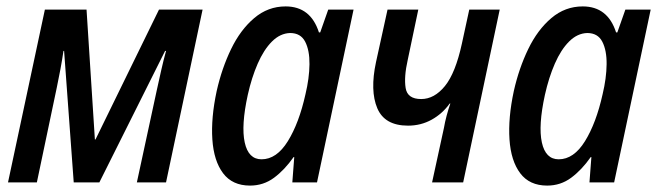

<svg xmlns="http://www.w3.org/2000/svg" viewBox="-20 -569 2055 599"><path d="M5 0 120 -539H250L276 -134H278L476 -539H612L498 0H407L469 -287Q476 -319 483 -350Q490 -381 498 -410H495L290 0H210L180 -410H178Q174 -382 168.5 -353Q163 -324 157 -295L95 0Z M760 10Q705 10 676 -28.5Q647 -67 642.5 -134Q638 -201 656 -285Q672 -356 701 -416Q730 -476 773 -512.5Q816 -549 871 -549Q949 -549 975 -468H979L1004 -539H1083L969 0H892L898 -79H896Q868 -39 835 -14.5Q802 10 760 10ZM796 -72Q843 -72 878 -128.5Q913 -185 933 -275Q945 -325 945.5 -368.5Q946 -412 932 -439Q918 -466 885 -466Q854 -465 828.5 -439.5Q803 -414 784 -370.5Q765 -327 753 -273Q732 -177 743.5 -124.5Q755 -72 796 -72Z M1328 0 1365 -170Q1368 -188 1373.5 -208.5Q1379 -229 1385 -246H1383Q1360 -214 1326.5 -195.5Q1293 -177 1253 -177Q1180 -177 1157 -231.5Q1134 -286 1153 -375L1189 -539H1285L1252 -382Q1240 -329 1245.5 -294.5Q1251 -260 1294 -260Q1335 -260 1368 -300.5Q1401 -341 1421 -433L1444 -539H1539L1425 0Z M1687 10Q1632 10 1603 -28.5Q1574 -67 1569.5 -134Q1565 -201 1583 -285Q1599 -356 1628 -416Q1657 -476 1700 -512.5Q1743 -549 1798 -549Q1876 -549 1902 -468H1906L1931 -539H2010L1896 0H1819L1825 -79H1823Q1795 -39 1762 -14.5Q1729 10 1687 10ZM1723 -72Q1770 -72 1805 -128.5Q1840 -185 1860 -275Q1872 -325 1872.5 -368.5Q1873 -412 1859 -439Q1845 -466 1812 -466Q1781 -465 1755.5 -439.5Q1730 -414 1711 -370.5Q1692 -327 1680 -273Q1659 -177 1670.5 -124.5Q1682 -72 1723 -72Z"/></svg>

Font: Noto Sans Condensed Medium
Style: Italic
Weight: 500
Width: 3
Italic angle: -12°
Designer: Monotype Design Team
Foundry: Monotype Imaging Inc.
Version: Version 2.013; ttfautohint (v1.8.4.7-5d5b)